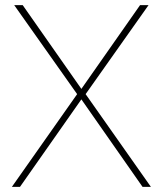

<svg xmlns="http://www.w3.org/2000/svg" viewBox="-20 -731 637 751"><path d="M68.8 -710.9 298.3 -383.3 527.8 -710.9H561L314.9 -362.8L570.3 0H537.6L298.3 -342.3L58.1 0H26.4L281.7 -362.8L35.6 -710.9Z"/></svg>

Font: Mardoto Thin
Style: Regular
Weight: 250
Designer: Christian Robertson, Vahan Hovhannisyan
Foundry: Google
Version: Version 1.000